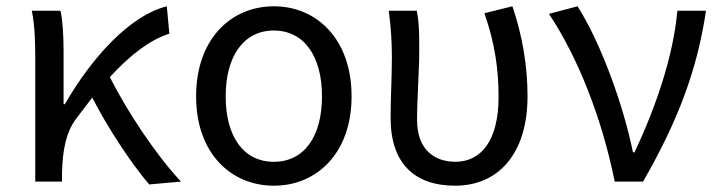

<svg xmlns="http://www.w3.org/2000/svg" viewBox="-20 -577 2285 610"><path d="M454 9 555 0C472 -89 383 -225 329 -332C396 -405 458 -451 518 -470L510 -557C393 -528 272 -395 186 -246H182V-416C182 -464 179 -514 172 -543H81C91 -495 92 -438 92 -394V0H177V-28C179 -99 189 -156 222 -200L273 -267C325 -166 397 -58 454 9Z M850 13C986 13 1097 -90 1097 -271C1097 -453 986 -557 850 -557C714 -557 603 -453 603 -271C603 -90 714 13 850 13ZM850 -63C753 -63 697 -144 697 -271C697 -397 753 -480 850 -480C947 -480 1003 -397 1003 -271C1003 -144 947 -63 850 -63Z M1426 13C1562 13 1656 -87 1656 -271C1656 -368 1640 -462 1608 -557L1519 -535C1554 -435 1564 -351 1564 -269C1564 -127 1506 -63 1427 -63C1363 -63 1305 -99 1305 -196C1305 -263 1312 -356 1312 -416C1312 -464 1312 -505 1304 -543H1215C1223 -486 1225 -438 1225 -394C1225 -330 1221 -266 1221 -202C1221 -58 1297 13 1426 13Z M1933 0H2023C2133 -191 2195 -354 2223 -543H2132C2119 -396 2062 -233 1996 -93H1991C1961 -241 1890 -439 1815 -557L1724 -533C1817 -394 1893 -199 1933 0Z"/></svg>

Font: Noto Sans Mono CJK HK
Style: Regular
Weight: 400
Designer: Ryoko NISHIZUKA 西塚涼子 (kana, bopomofo & ideographs); Paul D. Hunt (Latin, Greek & Cyrillic); Sandoll Communications 산돌커뮤니
Foundry: Adobe
Version: Version 2.004;hotconv 1.0.118;makeotfexe 2.5.65603